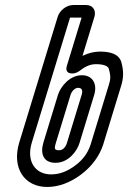

<svg xmlns="http://www.w3.org/2000/svg" viewBox="-20 -712 509 763"><path d="M182.8 -19C121.8 -19 83.1 -69 106.6 -146L258.3 -642H304.3L245.6 -450C234.6 -414 275.9 -415 294.2 -429C316.4 -446 335.7 -457 361.7 -457C397.7 -457 409.7 -447 412.2 -439C421.4 -407 419.1 -396 411.7 -372L339.9 -137C328.5 -103 309.5 -77 278.5 -54C246.2 -30 215.8 -19 182.8 -19ZM322.6 -692H270.6C244.6 -692 217.1 -671 209.2 -645L56.6 -146C25.8 -45 76.5 31 167.5 31C212.5 31 258.7 14 301.5 -18C345.6 -51 375.1 -92 389.9 -137L461.7 -372C470.9 -402 472.2 -429 462.2 -465C452.9 -497 419 -507 377 -507C354 -507 330.2 -501 307.8 -490L355.2 -645C363.1 -671 348.6 -692 322.6 -692ZM305.3 -413C256.3 -413 220.2 -367 210.4 -335L152.6 -146C139.8 -104 149.9 -65 200.9 -65C250.9 -65 285.6 -110 295.7 -143L354.4 -335C367.3 -377 349.3 -413 305.3 -413ZM290 -363C304 -363 310.5 -355 304.4 -335L245.7 -143C240.5 -126 228.2 -115 216.2 -115C197.2 -115 194.1 -118 202.6 -146L260.4 -335C265.3 -351 279 -363 290 -363Z"/></svg>

Font: DIN Rundschrift
Style: EngKontKu
Weight: 400
Width: 3
Version: Version 1.027